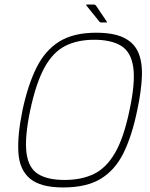

<svg xmlns="http://www.w3.org/2000/svg" viewBox="-20 -820 661 845"><path d="M79 -335Q103 -447 141 -523Q179 -599 241.5 -637.5Q304 -676 403 -676Q480 -676 525 -654Q570 -632 588.5 -589.5Q607 -547 604.5 -483Q602 -419 584 -335Q561 -223 524 -147.5Q487 -72 424 -33.5Q361 5 258 5Q159 5 112.5 -33.5Q66 -72 61 -147.5Q56 -223 79 -335ZM113 -335Q88 -215 96.5 -148Q105 -81 147 -54.5Q189 -28 264 -28Q339 -28 393.5 -54.5Q448 -81 486.5 -147.5Q525 -214 550 -335Q576 -456 566.5 -523.5Q557 -591 513.5 -618Q470 -645 395 -645Q320 -645 266.5 -617.5Q213 -590 176 -523Q139 -456 113 -335ZM424 -721Q422 -721 421 -722Q420 -723 418 -724L360 -796Q359 -798 359.5 -799Q360 -800 361 -800H394Q396 -800 398 -799Q400 -798 402 -796L450 -725Q451 -724 451 -722.5Q451 -721 448 -721Z"/></svg>

Font: Glory Thin
Style: Italic
Weight: 100
Italic angle: -12°
Designer: Robert Leuschke
Foundry: Robert Leuschke
Version: Version 1.011